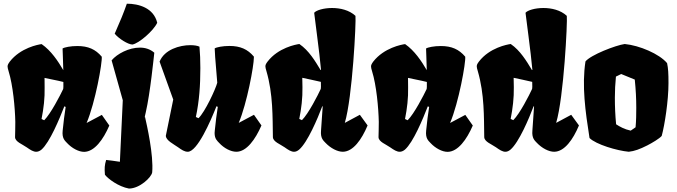

<svg xmlns="http://www.w3.org/2000/svg" viewBox="-20 -832 3757 1065"><path d="M63.5 -71.3C64 -45.4 104.5 -31.7 128.4 -14.6C147.9 -1 165 10.7 182.6 9.8C191.4 9.3 200.2 5.9 210 -2C255.9 -42 310.1 -173.3 336.9 -242.2L344.2 -238.8C337.4 -194.8 332.5 -156.7 327.6 -107.4C323.2 -64 339.8 -51.8 352.1 -38.6C378.9 -9.8 417 10.7 447.3 10.3C503.9 9.3 552.7 -57.6 586.4 -135.7L544.9 -194.8L460.4 -149.9C508.8 -264.2 548.3 -486.3 544.4 -517.6C509.8 -558.6 468.8 -576.7 409.2 -576.7C371.6 -576.7 337.4 -569.8 327.1 -563C327.1 -547.4 330.1 -500.5 331.1 -442.9C301.8 -493.2 263.2 -551.3 210.9 -587.4C191.9 -585 93.8 -566.9 34.2 -490.2C25.4 -478 22 -471.2 22 -463.4C22 -457 23.9 -449.7 27.8 -436.5C51.8 -359.9 63.5 -232.9 64.9 -155.8C65.4 -129.4 63.5 -85 63.5 -71.3ZM210.4 -171.9C222.2 -231 229 -288.1 227.5 -347.7L227.1 -399.9C258.3 -392.6 292.5 -387.2 331.5 -377.4C331.5 -336.4 332 -357.9 330.6 -338.4C314.5 -304.2 261.2 -200.7 225.1 -165Z M714.4 -585C750 -590.8 831.1 -660.6 852.1 -705.6C832.5 -788.1 750 -811.5 683.6 -811.5C666.5 -762.2 647 -714.4 616.2 -645C639.2 -617.2 689.9 -585.4 714.4 -585ZM568.8 55.2C560.1 84.5 559.1 100.1 562 137.2C579.1 159.7 636.7 203.1 695.3 213.9C754.9 213.9 820.3 151.4 824.2 124C832.5 27.8 794.9 -137.2 784.7 -182.1L782.7 -181.2L784.7 -191.9L788.6 -209C813.5 -316.9 833 -515.6 835.9 -539.6C813.5 -559.1 785.6 -567.9 756.8 -567.9C695.3 -568.4 628.9 -533.2 599.1 -497.1L661.1 -275.9L645 65.4C617.7 61.5 586.4 56.6 568.8 55.2Z M899.9 -79.1C899.9 -53.2 943.8 -32.2 967.8 -15.1C987.3 -1 1003.4 9.8 1021.5 9.8C1074.2 9.8 1147.5 -158.2 1180.7 -242.7L1188 -239.3C1181.2 -195.3 1176.3 -157.2 1171.4 -107.9C1170.9 -103 1170.4 -98.6 1170.4 -94.2C1170.4 -61.5 1185.1 -50.8 1195.8 -39.1C1222.7 -9.8 1260.3 9.8 1291 9.8C1347.7 9.8 1396.5 -58.6 1430.2 -136.2L1388.7 -195.3L1304.2 -150.4C1350.1 -259.3 1388.2 -466.8 1388.2 -512.7V-518.1C1353.5 -559.1 1312.5 -577.1 1252.9 -577.1C1215.3 -577.1 1181.2 -570.3 1170.9 -563.5C1170.9 -547.9 1173.3 -512.7 1185.1 -373C1175.3 -336.4 1117.7 -211.9 1081.1 -176.3L1066.4 -183.1C1085.4 -272 1091.3 -358.9 1091.3 -454.6C1091.3 -496.6 1089.8 -537.1 1086.4 -573.2C1075.2 -578.6 1057.1 -581.5 1035.6 -581.5C976.1 -581.5 892.1 -557.1 865.2 -490.2L940.9 -279.8Z M1493.7 -71.8C1494.1 -45.9 1534.2 -32.2 1558.6 -15.1C1577.6 -1.5 1595.2 10.7 1612.8 9.8C1621.6 9.3 1630.4 5.4 1639.6 -2.4C1686 -42.5 1741.7 -173.8 1767.6 -242.7L1770 -241.7C1767.1 -196.8 1764.6 -157.2 1760.7 -107.9C1756.8 -64.5 1773.9 -52.2 1786.1 -39.1C1813.5 -10.3 1852.1 10.3 1882.3 9.8C1939 8.8 1986.3 -58.1 2019 -136.2L1976.1 -195.3L1892.6 -150.4C1935.1 -292.5 1956.1 -714.4 1951.7 -744.1C1917 -776.4 1866.7 -787.6 1821.8 -787.6C1774.9 -787.6 1733.9 -774.9 1722.7 -761.2C1724.1 -741.7 1752.4 -541 1760.7 -444.3L1758.3 -443.4C1728 -493.7 1693.4 -551.8 1640.6 -587.9C1621.6 -585.4 1523.4 -567.4 1464.4 -490.7C1455.1 -478.5 1452.1 -471.7 1452.1 -463.9C1452.1 -457.5 1454.1 -450.2 1458 -437C1495.1 -309.6 1491.7 -181.6 1493.7 -71.8ZM1640.1 -172.4C1651.9 -231.4 1658.7 -288.6 1657.7 -348.1L1656.7 -400.4C1688 -393.1 1720.7 -387.7 1759.8 -377.9C1760.3 -336.9 1760.7 -358.4 1759.3 -338.9C1743.7 -304.7 1690.9 -201.2 1654.8 -165.5Z M2079.6 -71.3C2080.1 -45.4 2120.6 -31.7 2144.5 -14.6C2164.1 -1 2181.2 10.7 2198.7 9.8C2207.5 9.3 2216.3 5.9 2226.1 -2C2272 -42 2326.2 -173.3 2353 -242.2L2360.4 -238.8C2353.5 -194.8 2348.6 -156.7 2343.8 -107.4C2339.4 -64 2356 -51.8 2368.2 -38.6C2395 -9.8 2433.1 10.7 2463.4 10.3C2520 9.3 2568.8 -57.6 2602.5 -135.7L2561 -194.8L2476.6 -149.9C2524.9 -264.2 2564.5 -486.3 2560.5 -517.6C2525.9 -558.6 2484.9 -576.7 2425.3 -576.7C2387.7 -576.7 2353.5 -569.8 2343.3 -563C2343.3 -547.4 2346.2 -500.5 2347.2 -442.9C2317.9 -493.2 2279.3 -551.3 2227.1 -587.4C2208 -585 2109.9 -566.9 2050.3 -490.2C2041.5 -478 2038.1 -471.2 2038.1 -463.4C2038.1 -457 2040 -449.7 2043.9 -436.5C2067.9 -359.9 2079.6 -232.9 2081.1 -155.8C2081.5 -129.4 2079.6 -85 2079.6 -71.3ZM2226.6 -171.9C2238.3 -231 2245.1 -288.1 2243.7 -347.7L2243.2 -399.9C2274.4 -392.6 2308.6 -387.2 2347.7 -377.4C2347.7 -336.4 2348.1 -357.9 2346.7 -338.4C2330.6 -304.2 2277.3 -200.7 2241.2 -165Z M2666 -71.8C2666.5 -45.9 2706.5 -32.2 2731 -15.1C2750 -1.5 2767.6 10.7 2785.2 9.8C2793.9 9.3 2802.7 5.4 2812 -2.4C2858.4 -42.5 2914.1 -173.8 2939.9 -242.7L2942.4 -241.7C2939.5 -196.8 2937 -157.2 2933.1 -107.9C2929.2 -64.5 2946.3 -52.2 2958.5 -39.1C2985.8 -10.3 3024.4 10.3 3054.7 9.8C3111.3 8.8 3158.7 -58.1 3191.4 -136.2L3148.4 -195.3L3064.9 -150.4C3107.4 -292.5 3128.4 -714.4 3124 -744.1C3089.4 -776.4 3039.1 -787.6 2994.1 -787.6C2947.3 -787.6 2906.2 -774.9 2895 -761.2C2896.5 -741.7 2924.8 -541 2933.1 -444.3L2930.7 -443.4C2900.4 -493.7 2865.7 -551.8 2813 -587.9C2793.9 -585.4 2695.8 -567.4 2636.7 -490.7C2627.4 -478.5 2624.5 -471.7 2624.5 -463.9C2624.5 -457.5 2626.5 -450.2 2630.4 -437C2667.5 -309.6 2664.1 -181.6 2666 -71.8ZM2812.5 -172.4C2824.2 -231.4 2831.1 -288.6 2830.1 -348.1L2829.1 -400.4C2860.4 -393.1 2893.1 -387.7 2932.1 -377.9C2932.6 -336.9 2933.1 -358.4 2931.6 -338.9C2916 -304.7 2863.3 -201.2 2827.1 -165.5Z M3250 -66.4C3285.6 -30.8 3402.8 3.9 3467.8 9.8C3499.5 6.3 3528.8 -4.4 3570.3 -25.4C3598.1 -39.6 3638.2 -63.5 3650.4 -78.1C3667 -138.7 3688 -273.4 3688 -370.6C3688 -425.3 3686.5 -452.6 3680.2 -481.9C3637.2 -533.2 3526.9 -580.1 3445.3 -587.9C3395.5 -581.1 3256.3 -527.3 3227.5 -491.2C3207 -356.4 3226.6 -215.3 3250 -66.4ZM3397.5 -142.6C3392.6 -191.9 3390.6 -241.2 3390.6 -289.6C3390.6 -329.1 3392.6 -368.2 3396.5 -407.2L3425.8 -421.4L3501 -390.6C3506.8 -334.5 3509.3 -283.7 3509.3 -234.4C3509.3 -197.8 3508.8 -161.6 3505.4 -126L3478.5 -107.4C3444.3 -114.7 3417.5 -129.4 3397.5 -142.6Z"/></svg>

Font: Fruktur
Style: Regular
Weight: 400
Designer: Viktoriya Grabowska
Foundry: Viktoriya Grabowska
Version: Version 1.002